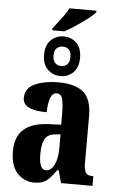

<svg xmlns="http://www.w3.org/2000/svg" viewBox="-63 -1000 635 1052"><g transform="rotate(5 254.5 -474.0)"><path d="M192 -830H259Q300 -852 354 -890.5Q408 -929 424 -950V-958H275Q262 -931 235.5 -897Q209 -863 192 -840ZM258 -584Q300 -584 328.5 -612Q357 -640 357 -693Q357 -746 328.5 -774Q300 -802 258 -802Q217 -802 188 -774Q159 -746 159 -693Q159 -640 188 -612Q217 -584 258 -584ZM258 -639Q239 -639 225 -651.5Q211 -664 211 -693Q211 -722 225 -734Q239 -746 258 -746Q277 -746 290.5 -734Q304 -722 304 -693Q304 -664 290.5 -651.5Q277 -639 258 -639ZM165 10Q210 10 234 -9Q258 -28 286 -69H294L313 0H486V-53H483Q455 -53 444.5 -67.5Q434 -82 434 -123V-379Q434 -473 388 -511Q342 -549 250 -549Q176 -549 122.5 -525.5Q69 -502 69 -447Q69 -380 201 -380Q201 -426 212 -457Q223 -488 247 -488Q273 -488 279.5 -456Q286 -424 286 -374V-319L218 -316Q35 -309 35 -153Q35 -70 73.5 -30Q112 10 165 10ZM223 -63Q186 -63 186 -149Q186 -203 201 -231Q216 -259 257 -263L287 -266V-191Q287 -132 269.5 -97.5Q252 -63 223 -63Z"/></g></svg>

Font: Noto Serif ExtraCondensed Extra
Style: Regular
Weight: 800
Width: 3
Designer: Monotype Design Team
Foundry: Monotype Imaging Inc.
Version: Version 1.002